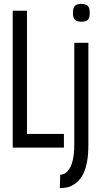

<svg xmlns="http://www.w3.org/2000/svg" viewBox="-20 -755 515 982"><path d="M45 0V-700H118V-70H307V0ZM396 -644Q373 -644 363 -654Q353 -664 353 -689Q353 -715 363 -725Q373 -735 396 -735Q419 -735 429 -725Q439 -715 439 -689Q439 -664 429.5 -654Q420 -644 396 -644ZM432 -536V-13Q432 76 408.5 128.5Q385 181 333 201Q311 207 286 207L288 139Q300 138 311 133Q336 117 348 80Q360 43 360 -18V-536Z"/></svg>

Font: Georama Condensed
Style: Regular
Weight: 400
Width: 3
Designer: Jean-Baptiste Levee
Foundry: Production Type
Version: Version 1.000